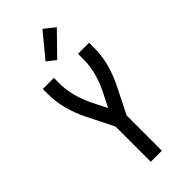

<svg xmlns="http://www.w3.org/2000/svg" viewBox="-302 -1042 1104 1104"><g transform="rotate(-45 250.0 -490.5)"><path d="M205 0V-286L124 -448Q96 -504 79 -566Q62 -628 62 -691V-735H152V-691Q152 -637 166 -584.5Q180 -532 204 -483L250 -392L296 -483Q320 -532 334 -584.5Q348 -637 348 -691V-735H438V-691Q438 -628 421 -566Q404 -504 376 -448L295 -286V0ZM238 -794 185 -836 305 -981 370 -929Z"/></g></svg>

Font: Iosevka Curly Medium
Style: Regular
Weight: 500
Monospace: yes
Designer: Belleve Invis
Foundry: Belleve Invis
Version: Version 22.1.2; ttfautohint (v1.8.4)